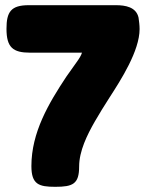

<svg xmlns="http://www.w3.org/2000/svg" viewBox="-20 -720 563 740"><path d="M193 0C261 0 285 -11 285 -78C285 -138 316 -200 345 -251C363 -282 382 -313 402 -344C446 -412 518 -524 518 -608C518 -623 516 -638 514 -652C505 -693 463 -700 427 -700H91C22 -700 5 -674 5 -609C5 -537 30 -517 96 -517H296C293 -507 286 -495 275 -480C264 -464 251 -446 236 -425C167 -321 101 -209 101 -80C101 -9 130 0 193 0Z"/></svg>

Font: Periwinkle
Style: Bold
Weight: 700
Version: Version 2.001